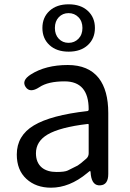

<svg xmlns="http://www.w3.org/2000/svg" viewBox="-20 -859 604 892"><path d="M217 13Q147 13 102.5 -28Q58 -69 58 -141Q58 -229 137.5 -276.5Q217 -324 386 -343Q392 -344 392 -351Q392 -481 280 -481Q203 -481 163 -454Q119 -425 99 -455Q79 -485 123 -513Q192 -557 295 -557Q391 -557 439 -496Q483 -439 483 -334V-51Q483 0 446 2Q409 5 402 -46L401 -58Q400 -65 398.5 -65Q397 -65 384 -54Q303 13 217 13ZM243 -60Q281 -60 295 -67Q318 -78 341 -90Q350 -95 381 -122Q392 -132 392 -147V-279Q392 -284 387 -283Q259 -268 201 -234Q147 -202 147 -147Q147 -103 175 -80Q200 -60 243 -60ZM299 -619Q243 -619 210 -649.5Q177 -680 177 -729Q177 -778 210 -808.5Q243 -839 299 -839Q355 -839 388 -808.5Q421 -778 421 -729Q421 -680 388 -649.5Q355 -619 299 -619ZM253 -679Q271 -660 298.5 -660Q326 -660 344.5 -679Q363 -698 363 -729Q363 -760 344.5 -779Q326 -798 298.5 -798Q271 -798 253 -779Q235 -760 235 -729Q235 -698 253 -679Z"/></svg>

Font: Resource Han Rounded KR
Style: Regular
Weight: 400
Designer: Cyano Hao (round all glyphs); Ryoko NISHIZUKA 西塚涼子 (kana, bopomofo & ideographs); Paul D. Hunt (Latin, Greek & Cyrillic)
Foundry: Cyano Hao
Version: 0.990